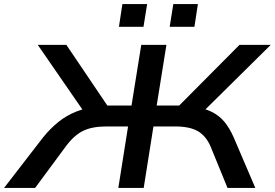

<svg xmlns="http://www.w3.org/2000/svg" viewBox="-50 -926 1354 946"><path d="M-30 0 163 -250Q198 -293 237 -324.5Q276 -356 322.5 -375Q369 -394 428 -400L370 -366L136 -705H277L491 -388L468 -406H598L646 -705H770L722 -406H860L815 -388L1130 -705H1284L941 -366L899 -400Q955 -394 993 -375Q1031 -356 1056 -325.5Q1081 -295 1101 -250L1208 0H1071L988 -203Q966 -255 926 -279Q886 -303 812 -303H706L658 0H533L581 -303H474Q404 -303 359 -281Q314 -259 273 -203L123 0ZM786 -794 804 -906H925L908 -794ZM536 -794 553 -906H675L657 -794Z"/></svg>

Font: Nunito Sans 7pt Expanded SemiBold
Style: Italic
Weight: 600
Width: 7
Italic angle: -9°
Designer: Vernon Adams
Foundry: Vernon Adams
Version: Version 3.101;gftools[0.9.27]